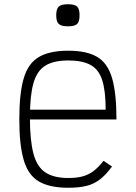

<svg xmlns="http://www.w3.org/2000/svg" viewBox="-20 -871 640 905"><path d="M302 14Q214 14 163.5 -15.5Q113 -45 92 -116Q71 -187 71 -309Q71 -432 92 -502.5Q113 -573 163.5 -602.5Q214 -632 302 -632Q389 -632 438.5 -602.5Q488 -573 508.5 -502Q529 -431 529 -308H100V-354H478Q478 -442 462 -492.5Q446 -543 407.5 -564.5Q369 -586 302 -586Q233 -586 193.5 -561.5Q154 -537 137.5 -478.5Q121 -420 121 -318Q121 -210 137.5 -147.5Q154 -85 193.5 -58.5Q233 -32 302 -32Q341 -32 369 -39.5Q397 -47 420.5 -64.5Q444 -82 468 -113L508 -86Q480 -48 452 -26Q424 -4 388.5 5Q353 14 302 14ZM300 -747Q269 -747 257 -758Q245 -769 245 -799Q245 -829 257 -840Q269 -851 300 -851Q332 -851 343.5 -840Q355 -829 355 -799Q355 -769 343.5 -758Q332 -747 300 -747Z"/></svg>

Font: Victor Mono Thin
Style: Regular
Weight: 100
Monospace: yes
Designer: Rune Bjørnerås
Version: Version 1.561;gftools[0.9.30]